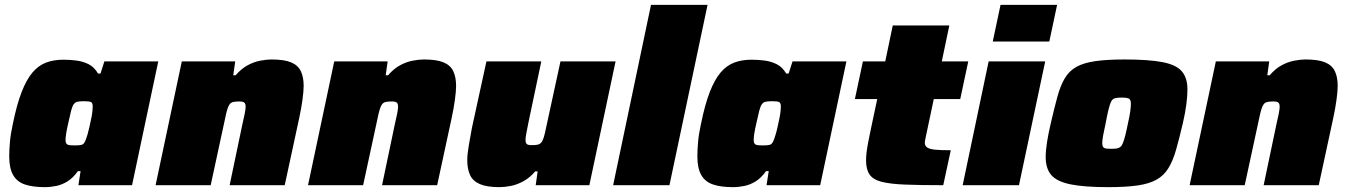

<svg xmlns="http://www.w3.org/2000/svg" viewBox="-20 -763 5552 791"><path d="M164 8Q115 8 82.5 -3Q50 -14 34 -42Q18 -70 18 -119Q18 -145 21 -179Q24 -213 33 -253Q49 -332 69 -383.5Q89 -435 113.5 -464Q138 -493 169.5 -505Q201 -517 241 -517Q269 -517 295.5 -513.5Q322 -510 345 -498.5Q368 -487 384 -460H394L410 -510H632L524 0H303L312 -58H301Q281 -30 258.5 -16Q236 -2 212 3Q188 8 164 8ZM288 -164Q304 -164 312.5 -165.5Q321 -167 325.5 -172.5Q330 -178 334 -189Q337 -197 341 -210.5Q345 -224 348.5 -240.5Q352 -257 355.5 -273Q359 -289 360.5 -302.5Q362 -316 362 -323Q362 -339 355 -342.5Q348 -346 326 -346Q310 -346 300 -344Q290 -342 284 -334Q278 -326 273 -307Q268 -288 261 -255Q255 -229 252.5 -212.5Q250 -196 250 -185Q250 -176 254 -171Q258 -166 266.5 -165Q275 -164 288 -164Z M621 0 729 -510H949L941 -453H951Q974 -480 1000 -494Q1026 -508 1052 -513Q1078 -518 1098 -518Q1151 -518 1179.5 -506Q1208 -494 1219.5 -469.5Q1231 -445 1231 -409Q1231 -387 1226 -351Q1221 -315 1213 -278L1153 0H926L979 -253Q984 -273 988 -293.5Q992 -314 992 -323Q992 -333 989 -337.5Q986 -342 980.5 -343.5Q975 -345 966 -345Q951 -345 941.5 -343Q932 -341 926.5 -334Q921 -327 916.5 -312.5Q912 -298 907 -273L848 0Z M1249 0 1357 -510H1577L1569 -453H1579Q1602 -480 1628 -494Q1654 -508 1680 -513Q1706 -518 1726 -518Q1779 -518 1807.5 -506Q1836 -494 1847.5 -469.5Q1859 -445 1859 -409Q1859 -387 1854 -351Q1849 -315 1841 -278L1781 0H1554L1607 -253Q1612 -273 1616 -293.5Q1620 -314 1620 -323Q1620 -333 1617 -337.5Q1614 -342 1608.5 -343.5Q1603 -345 1594 -345Q1579 -345 1569.5 -343Q1560 -341 1554.5 -334Q1549 -327 1544.5 -312.5Q1540 -298 1535 -273L1476 0Z M2038 8Q1986 8 1957 -4.5Q1928 -17 1916.5 -42Q1905 -67 1905 -104Q1905 -126 1911 -162Q1917 -198 1924 -235L1984 -510H2210L2157 -258Q2153 -238 2149 -217Q2145 -196 2145 -188Q2145 -178 2147.5 -173Q2150 -168 2156 -166.5Q2162 -165 2171 -165Q2186 -165 2195 -167Q2204 -169 2210 -176Q2216 -183 2220.5 -198Q2225 -213 2230 -238L2289 -510H2516L2408 0H2187L2195 -57H2185Q2163 -31 2136.5 -16.5Q2110 -2 2084.5 3Q2059 8 2038 8Z M2506 0 2662 -743H2895L2738 0Z M2999 8Q2950 8 2917.5 -3Q2885 -14 2869 -42Q2853 -70 2853 -119Q2853 -145 2856 -179Q2859 -213 2868 -253Q2884 -332 2904 -383.5Q2924 -435 2948.5 -464Q2973 -493 3004.5 -505Q3036 -517 3076 -517Q3104 -517 3130.5 -513.5Q3157 -510 3180 -498.5Q3203 -487 3219 -460H3229L3245 -510H3467L3359 0H3138L3147 -58H3136Q3116 -30 3093.5 -16Q3071 -2 3047 3Q3023 8 2999 8ZM3123 -164Q3139 -164 3147.5 -165.5Q3156 -167 3160.5 -172.5Q3165 -178 3169 -189Q3172 -197 3176 -210.5Q3180 -224 3183.5 -240.5Q3187 -257 3190.5 -273Q3194 -289 3195.5 -302.5Q3197 -316 3197 -323Q3197 -339 3190 -342.5Q3183 -346 3161 -346Q3145 -346 3135 -344Q3125 -342 3119 -334Q3113 -326 3108 -307Q3103 -288 3096 -255Q3090 -229 3087.5 -212.5Q3085 -196 3085 -185Q3085 -176 3089 -171Q3093 -166 3101.5 -165Q3110 -164 3123 -164Z M3866 0Q3771 0 3709 -2.5Q3647 -5 3612 -14Q3577 -23 3562.5 -44Q3548 -65 3548 -102Q3548 -117 3550 -134.5Q3552 -152 3556 -173Q3560 -194 3565 -218L3594 -355H3502L3535 -510H3627L3658 -658H3891L3860 -510H3969L3936 -355H3827L3794 -199Q3793 -194 3792 -189Q3791 -184 3790.5 -180.5Q3790 -177 3790 -174Q3790 -163 3799 -156Q3808 -149 3831 -146.5Q3854 -144 3897 -144Z M4070 -592 4102 -743H4335L4303 -592ZM3946 0 4053 -510H4286L4178 0Z M4546 8Q4447 8 4390.5 -3.5Q4334 -15 4311 -42Q4288 -69 4288 -116Q4288 -142 4293.5 -177.5Q4299 -213 4309 -255Q4324 -320 4336.5 -365.5Q4349 -411 4367 -441Q4385 -471 4414.5 -487.5Q4444 -504 4492 -511Q4540 -518 4613 -518Q4713 -518 4769.5 -507Q4826 -496 4849 -469Q4872 -442 4872 -395Q4872 -368 4867.5 -333Q4863 -298 4853 -255Q4838 -191 4825 -145.5Q4812 -100 4793.5 -70Q4775 -40 4745 -23Q4715 -6 4667 1Q4619 8 4546 8ZM4559 -150Q4573 -150 4581.5 -151.5Q4590 -153 4596 -158Q4602 -163 4606.5 -174.5Q4611 -186 4616 -205.5Q4621 -225 4627 -255Q4634 -286 4636.5 -305Q4639 -324 4639 -336Q4639 -348 4635 -353Q4631 -358 4622.5 -359.5Q4614 -361 4601 -361Q4584 -361 4574 -358.5Q4564 -356 4558.5 -346Q4553 -336 4547.5 -314.5Q4542 -293 4535 -255Q4528 -224 4524.5 -204Q4521 -184 4521 -173Q4521 -162 4525 -157Q4529 -152 4537.5 -151Q4546 -150 4559 -150Z M4881 0 4989 -510H5209L5201 -453H5211Q5234 -480 5260 -494Q5286 -508 5312 -513Q5338 -518 5358 -518Q5411 -518 5439.5 -506Q5468 -494 5479.5 -469.5Q5491 -445 5491 -409Q5491 -387 5486 -351Q5481 -315 5473 -278L5413 0H5186L5239 -253Q5244 -273 5248 -293.5Q5252 -314 5252 -323Q5252 -333 5249 -337.5Q5246 -342 5240.5 -343.5Q5235 -345 5226 -345Q5211 -345 5201.5 -343Q5192 -341 5186.5 -334Q5181 -327 5176.5 -312.5Q5172 -298 5167 -273L5108 0Z"/></svg>

Font: Saira SemiExpanded Black
Style: Italic
Weight: 900
Width: 6
Italic angle: -12°
Designer: Hector Gatti with collaboration of the Omnibus-Type team
Foundry: Omnibus-Type
Version: Version 1.101